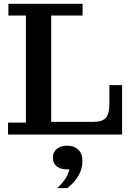

<svg xmlns="http://www.w3.org/2000/svg" viewBox="-20 -702 700 1002"><path d="M22 0V-62H115.2V-621.1H23.9V-682.1H411.1V-621.1H247.1V-65.9H465.8Q513.2 -65.9 532 -86.7Q550.8 -107.4 550.8 -158.2V-257.8H617.2V0ZM278.8 279.8Q334.5 227.1 341.8 181.2Q303.7 185.5 279.8 168.9Q255.9 152.3 255.9 120.1Q255.9 92.3 276.4 75.2Q296.9 58.1 331.1 58.1Q366.7 58.1 388.4 78.9Q410.2 99.6 410.2 138.2Q410.2 217.8 331.1 279.8Z"/></svg>

Font: Montagu Slab 144pt Medium
Style: Regular
Weight: 500
Designer: Florian Karsten
Foundry: Florian Karsten
Version: Version 1.000